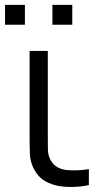

<svg xmlns="http://www.w3.org/2000/svg" viewBox="-39 -745 401 773"><path d="M202.8 4.7Q170 -0.2 142.8 -15.6Q115.7 -31 98.2 -63.3Q82.7 -92.8 81.4 -123.5Q80.2 -154.2 80.2 -195.7V-540H153.5V-198.3Q153.5 -164 153.9 -142Q154.3 -120 164.5 -100.7Q175.5 -81.2 191.9 -72Q208.3 -62.8 229.5 -60.3Q251 -58.5 274.7 -59.4Q298.3 -60.3 318.8 -64.3V0Q301.2 4.3 280.3 6.2Q259.5 8 239.3 7.6Q219.2 7.2 202.8 4.7ZM252 -645.3H172V-725.3H252ZM61.3 -645.3H-18.7V-725.3H61.3Z"/></svg>

Font: Manrope Variable Light
Style: Regular
Weight: 200
Designer: Mikhail Sharanda
Foundry: Mikhail Sharanda
Version: Version 4.505